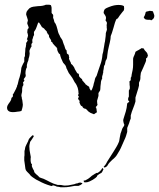

<svg xmlns="http://www.w3.org/2000/svg" viewBox="-20 -471 675 815"><path d="M379 14 364 8Q354 2 352 -1Q349 -6 346 -7Q345 -9 343.5 -9Q342 -9 340 -10Q337 -10 335 -12Q332 -13 329 -20Q327 -20 326 -21Q326 -22 324 -22Q323 -23 321 -27L318 -34Q316 -36 318 -40Q318 -45 315 -46Q310 -52 312 -54Q312 -56 313 -57L315 -60Q315 -60 314 -62Q313 -64 311 -67Q312 -68 312 -69Q312 -70 313 -71Q315 -74 313 -77V-80Q313 -86 310 -98Q308 -104 305 -110Q302 -116 297 -122Q293 -129 290 -135Q287 -141 283 -146Q279 -151 276.5 -155Q274 -159 272 -161Q268 -168 266 -173.5Q264 -179 262 -181Q262 -183 261 -186Q260 -189 259 -191Q257 -195 254 -198Q252 -200 250.5 -202Q249 -204 248 -205Q247 -206 246 -209Q245 -212 243 -216Q238 -226 238 -228Q236 -234 236 -234Q236 -237 235 -240Q232 -243 230 -244Q228 -247 226 -251Q226 -252 224 -256Q222 -260 223 -265Q220 -267 221 -268Q221 -269 219 -271Q218 -272 215 -274.5Q212 -277 209 -281Q202 -288 202 -292Q201 -292 200 -293H198Q198 -295 197 -297V-300Q196 -302 194 -305Q192 -308 190 -311Q189 -312 189 -313.5Q189 -315 188 -316Q188 -321 187 -323L185 -325Q184 -325 183 -326Q182 -330 179 -334Q179 -339 174 -342Q173 -343 171.5 -344.5Q170 -346 167 -350L158 -356L152 -366L146 -375H142L136 -358Q135 -354 132 -348Q129 -342 125 -337Q124 -335 124 -331Q124 -328 124.5 -325Q125 -322 124 -321Q121 -317 121 -315Q120 -311 119 -307.5Q118 -304 117 -302Q117 -294 118 -291L116 -288Q115 -288 115 -287Q113 -283 113 -282Q113 -279 113.5 -277Q114 -275 114 -274L110 -268Q109 -266 108 -263Q107 -260 106 -259Q105 -257 105 -253Q105 -250 105.5 -248Q106 -246 106 -244Q106 -239 105 -236Q104 -234 104 -231Q104 -228 102 -225Q102 -222 101 -219Q100 -216 100 -214Q99 -212 98.5 -210Q98 -208 97 -207L94 -195V-185Q91 -181 89.5 -173.5Q88 -166 88 -159Q88 -156 89 -153Q90 -151 88 -145L82 -137Q80 -134 81 -133Q82 -133 83 -132Q84 -128 82 -126Q82 -126 79 -123Q77 -120 78 -118Q79 -118 79 -115Q80 -111 78 -107Q75 -104 75 -101Q75 -97 74 -95V-86Q74 -83 73.5 -80Q73 -77 72 -74Q70 -66 71 -63Q73 -57 73 -51Q75 -47 75 -43Q75 -39 76 -35Q78 -26 76 -18Q75 -14 74 -9.5Q73 -5 71 0Q67 1 63 2Q59 3 54 3Q50 4 44 4.5Q38 5 34 5Q25 5 19 2Q10 -3 10 -13V-16Q10 -21 16 -30Q20 -35 22.5 -39Q25 -43 26 -45Q27 -47 27 -48Q27 -49 28 -50Q28 -54 29 -56Q31 -58 32 -58Q33 -60 33.5 -60Q34 -60 35 -61Q33 -63 35 -65Q35 -68 34 -69Q38 -74 41 -80.5Q44 -87 48 -94Q50 -99 50 -99Q50 -101 51 -102L52 -103Q52 -106 53 -109Q55 -111 56 -117Q57 -121 58 -125.5Q59 -130 60 -134Q62 -139 63 -142.5Q64 -146 65 -150L67 -158Q68 -160 68.5 -165Q69 -170 70 -177Q70 -182 72 -187Q74 -192 76 -196Q80 -204 80 -204Q82 -206 82 -207Q82 -208 83 -209V-222Q83 -222 83 -227Q85 -229 85 -231Q85 -233 86 -234Q86 -238 86 -242.5Q86 -247 87 -252Q87 -267 90 -274Q90 -279 91 -281V-288Q92 -291 95 -294Q95 -295 96 -297Q97 -299 98 -301Q95 -304 94 -304L97 -312Q98 -314 98 -316Q98 -318 99 -319Q98 -323 98 -326Q98 -329 96 -331Q96 -333 96 -337Q96 -341 97 -346Q98 -348 98.5 -348.5Q99 -349 99 -350Q101 -350 102 -351Q102 -354 100 -360L96 -370Q95 -373 97 -379Q99 -383 98 -387L95 -397Q94 -400 93 -403Q92 -406 91 -409Q91 -412 91.5 -415Q92 -418 93 -421Q96 -427 105 -436Q112 -441 121 -442.5Q130 -444 142 -445Q162 -445 175 -451H186Q192 -451 196 -449Q197 -448 197 -446.5Q197 -445 198 -443Q199 -441 199 -436V-416Q201 -414 202 -412Q202 -412 205 -409Q206 -407 206 -404Q206 -401 205.5 -399Q205 -397 206 -394Q207 -392 208.5 -387.5Q210 -383 211 -377Q216 -371 217.5 -366.5Q219 -362 220 -360L224 -346Q225 -343 225 -341.5Q225 -340 226 -338Q226 -334 228 -332Q228 -329 233 -321Q234 -319 235 -316Q236 -313 238 -311Q240 -308 242 -305Q244 -302 245 -300Q246 -295 248 -290.5Q250 -286 251 -282Q253 -279 255 -271Q257 -261 262 -258Q263 -256 263 -252Q263 -247 264 -244L272 -238Q272 -234 272.5 -231.5Q273 -229 274 -227Q274 -226 273 -224V-221Q273 -220 276 -214Q278 -211 278.5 -209Q279 -207 280 -206Q282 -203 281 -201Q281 -201 282 -200Q283 -199 284 -198Q287 -197 292 -189Q294 -188 298 -177L308 -160Q315 -159 315 -154Q315 -152 315.5 -149Q316 -146 318 -144L322 -140Q324 -138 325.5 -137Q327 -136 328 -135Q329 -128 334 -125Q334 -124 339 -119Q344 -114 343 -113Q345 -112 346.5 -111Q348 -110 350 -108L358 -103Q361 -95 360 -95Q360 -95 361.5 -93Q363 -91 366 -86Q368 -87 370 -90.5Q372 -94 373 -98Q375 -102 376 -106.5Q377 -111 378 -116Q380 -121 381 -126Q382 -131 383 -135Q384 -140 386.5 -143.5Q389 -147 390 -149Q394 -160 397.5 -172Q401 -184 405 -194Q409 -204 411.5 -215.5Q414 -227 415 -240Q417 -245 418 -251Q419 -257 420 -264Q421 -269 422 -275Q423 -281 424 -288Q426 -294 427 -306Q428 -313 428.5 -317.5Q429 -322 429 -324V-327Q429 -331 430.5 -334.5Q432 -338 433 -342Q435 -346 433 -353V-360Q432 -364 433 -365V-368Q435 -373 433 -377Q432 -379 430.5 -381Q429 -383 428 -384Q429 -386 429 -389Q429 -392 430 -394Q430 -399 428 -403Q426 -407 424 -409.5Q422 -412 421 -414Q420 -415 420 -418Q420 -424 424 -431Q428 -435 432.5 -437Q437 -439 442 -441Q447 -443 453 -445Q459 -447 464 -448Q469 -449 473.5 -449.5Q478 -450 482 -450Q499 -450 506 -445Q506 -443 506.5 -440.5Q507 -438 507 -436Q507 -430 505 -426Q503 -424 500.5 -421Q498 -418 495 -414Q492 -411 488 -405L480 -393Q475 -391 473 -388Q473 -387 468 -375L462 -354L455 -331L450 -318Q450 -313 449 -305.5Q448 -298 446 -290Q444 -282 442 -273.5Q440 -265 438 -255L435 -233Q435 -222 429 -214Q428 -213 428 -211Q428 -209 427 -206Q426 -203 426 -201Q426 -199 426 -198Q423 -195 423 -193Q421 -190 421 -186Q421 -184 420.5 -182Q420 -180 420 -178Q419 -174 418.5 -171Q418 -168 418 -166Q418 -166 418 -161Q415 -158 417 -156Q415 -154 415 -152Q415 -149 414 -148Q414 -145 413 -144Q413 -141 414 -139Q412 -135 410 -129.5Q408 -124 408 -117Q407 -110 406.5 -105Q406 -100 406 -95Q406 -87 403 -84Q401 -82 399 -78Q397 -74 398 -71V-64L392 -43Q392 -39 392.5 -35.5Q393 -32 393 -30Q393 -29 393.5 -28.5Q394 -28 394 -27Q394 -24 386 -16Q388 -15 388.5 -12.5Q389 -10 390 -6Q390 3 392 5L386 9Q384 10 382.5 11.5Q381 13 379 14ZM623 -385Q620 -385 619 -386Q619 -387 617 -387H608Q603 -387 597 -389Q592 -392 590 -398Q594 -402 597 -413Q597 -423 608 -423Q609 -424 611 -424Q611 -424 612 -424Q613 -424 614 -425Q618 -425 621.5 -424.5Q625 -424 629 -423L634 -409Q635 -407 635 -403Q635 -398 632 -393L628 -389Q626 -388 623 -385ZM422 240Q420 238 420 237Q428 229 432 221Q434 216 437 212Q440 208 442 204L463 171Q468 163 474 153Q480 143 484 133Q486 129 486.5 124.5Q487 120 488 115Q489 110 490 104.5Q491 99 492 95Q493 93 494 90Q495 87 496 84Q497 81 498 78Q499 75 500 73L504 67Q506 65 508 59Q506 56 504 47Q504 45 503.5 43.5Q503 42 503 40Q503 37 505 31L514 2Q518 -11 520 -32Q521 -33 522 -34Q523 -35 524 -36Q527 -36 529 -40Q521 -45 525 -57Q525 -58 526 -59Q527 -60 527 -61V-87Q529 -89 529 -91Q531 -93 531 -96Q531 -100 531 -103.5Q531 -107 530 -111Q530 -115 530 -118.5Q530 -122 529 -126H531Q535 -130 535 -132V-141Q537 -143 538 -147Q538 -152 539 -155Q540 -160 541 -164.5Q542 -169 543 -174Q544 -179 544.5 -185Q545 -191 545 -196V-222Q546 -229 550 -236Q552 -240 553 -243.5Q554 -247 555 -251Q558 -253 561 -255Q564 -257 567 -258L582 -267Q585 -265 586 -266Q589 -266 590 -265Q590 -265 592 -261Q593 -261 593 -260Q593 -259 594 -258L603 -248Q606 -245 608 -234Q606 -232 606 -230Q606 -228 604 -226L600 -223V-213Q599 -212 597 -205L588 -184L578 -162Q577 -158 577 -154.5Q577 -151 576 -147Q576 -143 576 -139.5Q576 -136 575 -132Q574 -130 573 -127Q572 -124 570 -120V-108Q569 -102 567 -96Q565 -90 563 -83Q561 -76 559 -70Q557 -64 555 -57V-40Q553 -33 550.5 -25.5Q548 -18 545 -11Q542 -4 539.5 3.5Q537 11 535 19V32Q531 41 528 52L520 72V89Q518 97 515 106Q512 115 508 123L493 157Q491 162 488 167Q485 172 482 177Q479 182 476 187Q473 192 469 196Q466 199 463 202Q460 205 457 207L445 219Q443 221 440.5 224.5Q438 228 436 232Q430 240 422 240ZM237 324Q231 322 228 322Q224 322 218 320Q216 318 213 318Q210 316 206 316L202 317Q199 320 196 318Q168 310 145 297L133 291L118 281Q110 276 105 268L95 258Q89 252 88 246Q87 243 87 239Q87 234 86 231L83 210V204Q83 199 83 195.5Q83 192 84 188V170L86 162Q86 158 88 152Q89 150 90 147.5Q91 145 92 143Q95 138 97 133L100 127Q100 125 102 121Q103 118 109 112L118 103Q119 103 120 104H122Q123 105 123 109L120 113Q118 117 117 118L113 124Q112 126 110.5 127.5Q109 129 108 131Q106 138 105 144.5Q104 151 105 158Q105 165 106.5 172Q108 179 109 186Q110 190 110.5 194Q111 198 110 202V207Q110 209 110 212Q110 215 111 218Q111 222 115 226Q117 228 115 231Q115 235 116 237Q117 239 118 241.5Q119 244 120 246Q124 252 125 255V259Q127 262 129.5 264.5Q132 267 134 269Q137 271 140 274Q143 277 145 279L148 282L156 285L165 288Q173 292 179.5 295Q186 298 193 302Q206 309 225 314H234Q240 314 243 315Q255 318 269 316Q276 315 282 313.5Q288 312 295 311Q296 310 300 309Q306 307 310 307Q312 305 314.5 305Q317 305 319 304Q324 304 325 305Q329 305 330 309H329Q323 315 313 318H297L275 322Q269 323 262.5 323.5Q256 324 249 324ZM338 303Q335 300 335 296Q336 295 340 295Q343 295 345 293Q354 289 362 282Q366 278 370 275Q374 272 378 270Q382 268 384 266Q386 266 389 263H394Q407 256 414 243H417Q417 245 418 246Q418 248 419 249Q417 251 415 256Q413 261 410 263L401 268L393 274Q392 275 392 276Q392 278 391 279Q389 281 385 284.5Q381 288 374 292Q358 301 352 302Q348 302 345 303Z"/></svg>

Font: Estonia
Style: Regular
Weight: 400
Designer: Robert E. Leuschke
Foundry: Robert E. Leuschke
Version: Version 1.014; ttfautohint (v1.8.3)